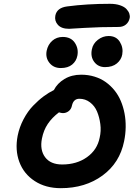

<svg xmlns="http://www.w3.org/2000/svg" viewBox="-20 -1046 705 1013"><path d="M344.2 -894Q304.2 -894 285.4 -915Q266.6 -936 272 -963.9Q280.3 -1005.4 335 -1012.2Q438.5 -1025.9 560.1 -1025.9Q590.8 -1025.9 613.5 -1018.1Q636.2 -1010.3 647.2 -998.3Q658.2 -986.3 662.4 -973.9Q666.5 -961.4 664.1 -950.2Q659.7 -929.2 644.3 -916.5Q628.9 -903.8 606 -903.8Q507.8 -903.8 427.2 -898.9Q346.7 -894 344.2 -894ZM534.2 -691.9Q498 -691.9 477.3 -719.2Q456.5 -746.6 464.8 -786.1Q470.7 -815.9 496.3 -835.9Q522 -856 553.2 -856Q593.3 -856 612.3 -825.2Q631.3 -794.4 625 -758.8Q620.1 -731 596.7 -711.4Q573.2 -691.9 534.2 -691.9ZM300.8 -687Q262.7 -687 241 -714.1Q219.2 -741.2 226.1 -777.8Q232.9 -811 255.9 -831.1Q278.8 -851.1 311 -851.1Q354.5 -851.1 375 -820.1Q395.5 -789.1 388.2 -752Q382.8 -723.6 360.6 -705.3Q338.4 -687 300.8 -687ZM300.8 -53.2Q220.7 -53.2 163.1 -90.8Q105.5 -128.4 82 -191.7Q58.6 -254.9 73.2 -330.1Q82.5 -376 104.5 -417.5Q126.5 -459 154.8 -488.3Q183.1 -517.6 210.4 -537.8Q237.8 -558.1 264.2 -570.8Q282.2 -606.4 320.1 -629.2Q357.9 -651.9 408.2 -651.9Q445.8 -651.9 479 -641.6Q512.2 -631.3 537.8 -613Q563.5 -594.7 584 -569.3Q604.5 -543.9 617.4 -513.2Q630.4 -482.4 637 -447.8Q643.6 -413.1 643.1 -375.7Q642.6 -338.4 634.8 -300.8Q611.8 -186.5 520.8 -119.9Q429.7 -53.2 300.8 -53.2ZM201.2 -314.9Q189.5 -254.9 218 -216.6Q246.6 -178.2 308.1 -178.2Q384.8 -178.2 439 -216.8Q493.2 -255.4 505.9 -319.8Q514.2 -355 509.3 -391.6Q504.4 -428.2 491.9 -457.8Q479.5 -487.3 454.8 -506.1Q430.2 -524.9 398.9 -524.9Q368.2 -524.9 359.9 -490.2Q356.4 -470.7 342.8 -460Q329.1 -449.2 312 -449.2Q304.7 -449.2 291 -453.1Q254.4 -425.3 232.2 -392.3Q210 -359.4 201.2 -314.9Z"/></svg>

Font: Shantell Sans Irregular Bouncy
Style: Italic
Weight: 600
Italic angle: -11.31°
Designer: Stephen Nixon, Anya Danilova, Shantell Martin
Foundry: Arrow Type
Version: Version 1.006;[9816181b4]